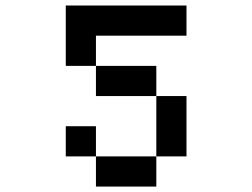

<svg xmlns="http://www.w3.org/2000/svg" viewBox="-20 -687 929 707"><path d="M555.6 -111.1H666.7V-333.3H555.6V-444.4H333.3V-555.6H666.7V-666.7H222.2V-444.4H333.3V-333.3H555.6ZM222.2 -111.1H333.3V0H555.6V-111.1H333.3V-222.2H222.2Z"/></svg>

Font: linjaSipiki
Style: Regular
Weight: 500
Foundry: Made with Bits'n'Picas by Kreative Software
Version: Version 1.3